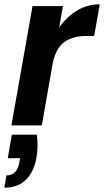

<svg xmlns="http://www.w3.org/2000/svg" viewBox="-36 -582 483 891"><path d="M135 43Q139 73 138 100Q137 127 133 151Q121 216 84 252.5Q47 289 -16 289L-6 232Q44 232 54 170L57 152H0L19 43ZM17 0 115 -554H256L239 -456Q274 -504 321.5 -533Q369 -562 427 -562L401 -415H364Q305 -415 266 -389.5Q227 -364 210 -296L158 0Z"/></svg>

Font: SVN-Poppins SemiBold
Style: Italic
Weight: 600
Italic angle: -10°
Designer: Ninad Kale (Devanagari), Jonny Pinhorn (Latin)
Foundry: Indian Type Foundry
Version: Version 3.002 2017; ttfautohint (v1.8.3)